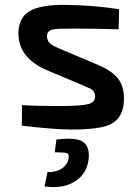

<svg xmlns="http://www.w3.org/2000/svg" viewBox="-20 -524 554 793"><path d="M174 -234Q59 -283 56 -382Q55 -450 102 -478Q148 -505 252 -504Q369 -502 472 -486L470 -403Q375 -406 274 -406Q213 -406 196 -402Q174 -396 174 -374Q174 -354 191 -341Q201 -333 238 -318L371 -262Q437 -235 463 -205Q492 -172 492 -117Q492 -37 435 -10Q391 11 273 11Q207 11 70 -5L71 -90Q125 -86 224 -86Q314 -86 344 -94Q372 -101 373 -125Q373 -145 357 -156Q351 -159 307 -178ZM213 52Q284 44 314 57Q348 72 347 121Q344 189 293 223Q243 257 164 246L176 187Q212 188 237 171Q262 153 264 124Q265 112 255 108Q244 105 206 105Z"/></svg>

Font: Taylor Sans Upright Semi Bold
Style: Regular
Weight: 600
Italic angle: -8°
Designer: Natanael Gama
Version: Version 1.001 September 8, 2015